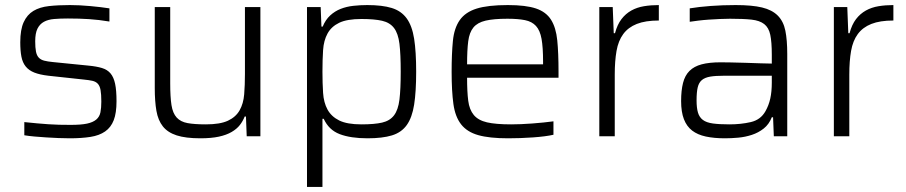

<svg xmlns="http://www.w3.org/2000/svg" viewBox="-20 -538 3575 758"><path d="M255 8Q234 8 210.5 7Q187 6 163 4.5Q139 3 116.5 1Q94 -1 76 -4V-56Q104 -53 127 -51Q150 -49 171 -47.5Q192 -46 213.5 -45.5Q235 -45 259 -45Q300 -45 323.5 -50Q347 -55 360 -66Q373 -77 376.5 -94.5Q380 -112 380 -137Q380 -166 377 -182.5Q374 -199 366 -207.5Q358 -216 344.5 -219Q331 -222 310 -224L171 -239Q137 -243 115.5 -251.5Q94 -260 81.5 -275.5Q69 -291 64.5 -314.5Q60 -338 60 -371Q60 -421 73.5 -450.5Q87 -480 112 -495Q137 -510 173.5 -514Q210 -518 256 -518Q293 -518 336.5 -514Q380 -510 412 -505V-453Q370 -460 331.5 -462.5Q293 -465 248 -465Q218 -465 194 -463Q170 -461 153.5 -452Q137 -443 128 -425Q119 -407 119 -375Q119 -350 122 -334.5Q125 -319 133 -310.5Q141 -302 154.5 -298.5Q168 -295 189 -293L329 -279Q361 -276 382.5 -269.5Q404 -263 416.5 -248Q429 -233 434.5 -207Q440 -181 440 -138Q440 -92 429 -63.5Q418 -35 395 -19Q372 -3 337 2.5Q302 8 255 8Z M954 0 951 -78H946Q939 -60 927 -44.5Q915 -29 894.5 -17Q874 -5 844 1.5Q814 8 771 8Q713 8 677.5 -3.5Q642 -15 623 -39Q604 -63 597.5 -100.5Q591 -138 591 -190V-510H652V-209Q652 -155 657 -123Q662 -91 677.5 -74Q693 -57 720.5 -52Q748 -47 793 -47Q849 -47 880 -61.5Q911 -76 926 -102.5Q941 -129 944 -165.5Q947 -202 947 -246V-510H1008V0Z M1192 200V-510H1246L1249 -433H1254Q1265 -460 1283.5 -477Q1302 -494 1325 -503Q1348 -512 1375 -515Q1402 -518 1430 -518Q1489 -518 1526.5 -506.5Q1564 -495 1585.5 -465.5Q1607 -436 1615 -385Q1623 -334 1623 -255Q1623 -176 1615 -125Q1607 -74 1586 -44.5Q1565 -15 1527.5 -3.5Q1490 8 1431 8Q1364 8 1321 -8.5Q1278 -25 1258 -69H1253V200ZM1407 -47Q1458 -47 1488.5 -54Q1519 -61 1535.5 -82.5Q1552 -104 1557 -145Q1562 -186 1562 -255Q1562 -324 1557 -365Q1552 -406 1535.5 -427.5Q1519 -449 1488.5 -456Q1458 -463 1407 -463Q1350 -463 1319 -448Q1288 -433 1273 -405.5Q1258 -378 1255.5 -340Q1253 -302 1253 -255Q1253 -210 1255.5 -171.5Q1258 -133 1273 -105.5Q1288 -78 1319 -62.5Q1350 -47 1407 -47Z M1986 8Q1912 8 1868 -4.5Q1824 -17 1800.5 -47Q1777 -77 1770 -127.5Q1763 -178 1763 -254Q1763 -326 1768 -376.5Q1773 -427 1795 -458.5Q1817 -490 1861.5 -504Q1906 -518 1985 -518Q2056 -518 2096 -504.5Q2136 -491 2155.5 -460Q2175 -429 2180 -379Q2185 -329 2185 -256V-231H1824Q1824 -176 1828.5 -140.5Q1833 -105 1850.5 -84Q1868 -63 1902.5 -55Q1937 -47 1998 -47Q2035 -47 2081.5 -50.5Q2128 -54 2165 -59V-6Q2134 1 2084 4.5Q2034 8 1986 8ZM2124 -284V-295Q2124 -351 2118 -384.5Q2112 -418 2096 -435.5Q2080 -453 2052.5 -458.5Q2025 -464 1983 -464Q1929 -464 1897 -456.5Q1865 -449 1849 -429.5Q1833 -410 1828.5 -375Q1824 -340 1824 -284Z M2346 0V-510H2399L2403 -407H2408Q2417 -441 2433.5 -462.5Q2450 -484 2472.5 -496.5Q2495 -509 2522.5 -513.5Q2550 -518 2581 -518V-457Q2528 -457 2494 -443.5Q2460 -430 2440.5 -403.5Q2421 -377 2414 -337Q2407 -297 2407 -244V0Z M2842 8Q2799 8 2766.5 1Q2734 -6 2712.5 -22.5Q2691 -39 2680 -67.5Q2669 -96 2669 -139Q2669 -181 2676.5 -210.5Q2684 -240 2702 -258Q2720 -276 2750 -284Q2780 -292 2825 -292Q2838 -292 2865.5 -291.5Q2893 -291 2924 -290Q2955 -289 2983.5 -288Q3012 -287 3027 -287V-322Q3027 -372 3021 -400.5Q3015 -429 2997 -443Q2979 -457 2947 -460.5Q2915 -464 2862 -464Q2845 -464 2822.5 -463Q2800 -462 2778 -460.5Q2756 -459 2736 -456.5Q2716 -454 2703 -452V-505Q2739 -511 2786 -514.5Q2833 -518 2884 -518Q2949 -518 2988.5 -508.5Q3028 -499 3050.5 -476.5Q3073 -454 3080.5 -417Q3088 -380 3088 -325V0H3035L3032 -75H3027Q3016 -47 2995 -30.5Q2974 -14 2948 -5.5Q2922 3 2894.5 5.5Q2867 8 2842 8ZM2860 -47Q2905 -47 2944 -56Q2983 -65 3002 -99Q3015 -122 3021 -149Q3027 -176 3027 -212V-239H2838Q2805 -239 2784 -235.5Q2763 -232 2751 -222Q2739 -212 2734.5 -193Q2730 -174 2730 -142Q2730 -112 2735.5 -93.5Q2741 -75 2755 -64.5Q2769 -54 2794.5 -50.5Q2820 -47 2860 -47Z M3272 0V-510H3325L3329 -407H3334Q3343 -441 3359.5 -462.5Q3376 -484 3398.5 -496.5Q3421 -509 3448.5 -513.5Q3476 -518 3507 -518V-457Q3454 -457 3420 -443.5Q3386 -430 3366.5 -403.5Q3347 -377 3340 -337Q3333 -297 3333 -244V0Z"/></svg>

Font: Azeri Sans Light
Style: Regular
Weight: 300
Designer: Hector Gatti & Omnibus-Type (original fonts) / Cristiano Sobral (main changes and remastering)
Version: Version 1.000; ttfautohint (v1.6)